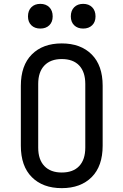

<svg xmlns="http://www.w3.org/2000/svg" viewBox="-20 -965 640 995"><path d="M300 10Q202 10 145 -47Q88 -104 88 -210V-520Q88 -626 145 -683Q202 -740 300 -740Q398 -740 455 -683Q512 -626 512 -521V-210Q512 -104 455 -47Q398 10 300 10ZM300 -71Q359 -71 390.5 -104.5Q422 -138 422 -200V-530Q422 -592 390.5 -625.5Q359 -659 300 -659Q242 -659 210 -625.5Q178 -592 178 -530V-200Q178 -138 210 -104.5Q242 -71 300 -71ZM411 -817Q382 -817 364.5 -834Q347 -851 347 -880Q347 -910 364.5 -927.5Q382 -945 411 -945Q440 -945 457.5 -927.5Q475 -910 475 -880Q475 -851 457.5 -834Q440 -817 411 -817ZM189 -817Q160 -817 142.5 -834Q125 -851 125 -880Q125 -910 142.5 -927.5Q160 -945 189 -945Q218 -945 235.5 -927.5Q253 -910 253 -880Q253 -851 235.5 -834Q218 -817 189 -817Z"/></svg>

Font: JetBrains Mono NL
Style: Regular
Weight: 400
Monospace: yes
Designer: Philipp Nurullin, Konstantin Bulenkov
Foundry: JetBrains
Version: Version 2.305; ttfautohint (v1.8.4.7-5d5b)